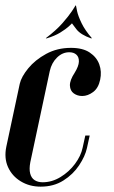

<svg xmlns="http://www.w3.org/2000/svg" viewBox="-29 -675 414 700"><path d="M140.8 -535 138 -535.8Q175.5 -564.2 198.4 -590.2Q221.2 -616.2 233 -634Q244.8 -651.8 246 -654.8H248L234.5 -591Q233.2 -589 221.9 -578.8Q210.5 -568.5 190.4 -556.1Q170.2 -543.8 140.8 -535ZM303.2 -535Q265 -548.5 249.8 -568.1Q234.5 -587.8 232.5 -591L246 -654.8H248Q248.2 -651.8 252.1 -634Q256 -616.2 268.6 -590.2Q281.2 -564.2 306 -535.8ZM43 -369.5Q48.8 -395 73.9 -425.8Q99 -456.5 139.2 -478.5Q179.5 -500.5 229.8 -500.5Q272.8 -500.5 298.1 -483.5Q323.5 -466.5 333 -440.2Q342.5 -414 336.2 -384.5Q329.8 -353.8 310.4 -339.4Q291 -325 270.8 -325Q253.2 -325 240 -334.5Q226.8 -344 225.9 -363Q225 -382 243.5 -410.2Q258 -433.8 258.6 -450.2Q259.2 -466.8 249.6 -475.6Q240 -484.5 223.5 -484.5Q198.5 -484.5 178.9 -465.2Q159.2 -446 152.5 -416.2L81.5 -83.5Q76.8 -59 81 -42.5Q85.2 -26 97.2 -18.2Q109.2 -10.5 126.5 -10.5Q160.5 -10.5 191.6 -29.5Q222.8 -48.5 244.4 -77.5Q266 -106.5 272.2 -136.2L282 -180.8H298L288 -135.2Q281.5 -105.5 259.5 -72.4Q237.5 -39.2 202.1 -16.9Q166.8 5.5 119.2 5.5Q78.5 5.5 46.8 -13.8Q15 -33 0.2 -65.9Q-14.5 -98.8 -6 -140Z"/></svg>

Font: Emberly Black
Style: Italic
Weight: 900
Italic angle: -12°
Designer: Rajesh Rajput
Foundry: Rajesh Rajput
Version: Version 1.000